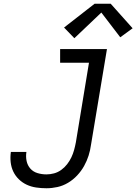

<svg xmlns="http://www.w3.org/2000/svg" viewBox="-20 -997 728 1025"><path d="M228 8Q200 8 173 4Q146 0 122.5 -11Q99 -22 80.5 -40Q62 -58 51 -81Q40 -104 37 -131Q34 -158 38 -186H121Q117 -161 122 -137.5Q127 -114 142 -97Q157 -80 180 -73Q203 -66 228 -66Q248 -66 268.5 -71.5Q289 -77 307 -90Q325 -103 338.5 -120.5Q352 -138 361 -157Q370 -176 375.5 -196Q381 -216 385 -237L455 -662H301V-735H551L466 -225Q462 -195 453 -166.5Q444 -138 429 -111Q414 -84 392 -60.5Q370 -37 343 -21Q316 -5 286.5 1.5Q257 8 228 8ZM377 -793 322 -850 485 -977H571L688 -846L622 -798L521 -930Z"/></svg>

Font: Iosevka SS04 Extended Oblique
Style: Regular
Weight: 400
Width: 7
Italic angle: -9°
Monospace: yes
Designer: Belleve Invis
Foundry: Belleve Invis
Version: Version 19.0.0; ttfautohint (v1.8.4)